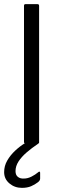

<svg xmlns="http://www.w3.org/2000/svg" viewBox="-36 -693 288 928"><path d="M153 -7Q153 0 145 0H87Q80 0 80 -7V-665Q80 -673 87 -673H145Q153 -673 153 -665ZM70 215Q35 215 9.5 193.5Q-16 172 -16 139Q-16 109 -1 83Q14 57 37 35.5Q60 14 83 0Q89 -4 95.5 -6Q102 -8 110 -8H148Q152 -8 153 -5Q154 -2 148 2Q118 22 93 43.5Q68 65 53.5 87.5Q39 110 39 134Q39 153 50.5 162Q62 171 79 170Q98 170 116.5 160.5Q135 151 148 140Q152 136 155 136.5Q158 137 158 142V170Q158 180 147 188Q133 199 114.5 207Q96 215 70 215Z"/></svg>

Font: Glory Thin
Style: Regular
Weight: 400
Version: Version 1.011